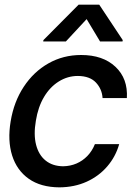

<svg xmlns="http://www.w3.org/2000/svg" viewBox="-20 -787 566 818"><path d="M232.9 11.2Q153.8 10.7 102.8 -25.1Q51.8 -61 31.7 -124.5Q11.7 -188 25.4 -270Q39.1 -353.5 81.1 -417.2Q123 -481 186 -516.8Q249 -552.7 325.7 -552.7Q418.5 -552.7 471.9 -502.4Q525.4 -452.1 520.5 -369.1H417Q414.6 -407.7 388.7 -435.3Q362.8 -462.9 312 -463.4Q268.1 -463.4 230.5 -439.9Q192.9 -416.5 167.5 -373.8Q142.1 -331.1 132.8 -272.5Q122.6 -213.4 133.8 -169.9Q145 -126.5 174.6 -102.8Q204.1 -79.1 249 -78.6Q279.3 -79.1 305.7 -90.3Q332 -101.6 352.3 -122.6Q372.6 -143.6 384.3 -172.9H487.8Q472.7 -119.6 437 -78.1Q401.4 -36.6 349.4 -12.9Q297.4 10.7 232.9 11.2ZM406.2 -610.4 349.1 -705.6 260.7 -610.4H164.1L165 -616.2L314.9 -767.1H402.8L502.9 -616.2L502 -610.4Z"/></svg>

Font: Inter Tight Medium
Style: Italic
Weight: 500
Italic angle: -9.39999°
Designer: Rasmus Andersson
Foundry: rsms
Version: Version 3.004